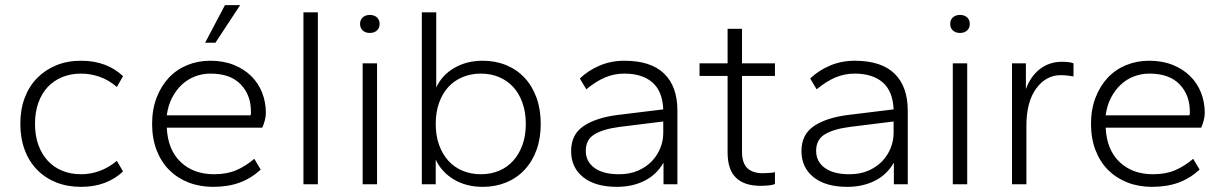

<svg xmlns="http://www.w3.org/2000/svg" viewBox="-20 -716 4760 746"><path d="M295 10Q242 10 199 -7Q156 -24 124.5 -56Q93 -88 76 -133.5Q59 -179 59 -235Q59 -291 76 -336Q93 -381 124.5 -413Q156 -445 199 -462.5Q242 -480 295 -480Q346 -480 387 -464.5Q428 -449 458 -420L434 -378Q403 -405 367.5 -417.5Q332 -430 295 -430Q255 -430 222 -416.5Q189 -403 165.5 -378Q142 -353 129 -316.5Q116 -280 116 -235Q116 -189 129 -153Q142 -117 165.5 -91.5Q189 -66 222 -52.5Q255 -39 295 -39Q332 -39 367.5 -52Q403 -65 434 -91L458 -50Q428 -21 387 -5.5Q346 10 295 10Z M808 10Q756 10 712.5 -7Q669 -24 637.5 -55.5Q606 -87 588.5 -132.5Q571 -178 571 -235Q571 -291 588.5 -336.5Q606 -382 636 -414Q666 -446 707.5 -463Q749 -480 797 -480Q848 -480 888 -464Q928 -448 956 -420.5Q984 -393 998.5 -356Q1013 -319 1013 -277Q1013 -263 1008.5 -246.5Q1004 -230 999 -220H628Q632 -134 682 -86.5Q732 -39 812 -39Q861 -39 897.5 -54.5Q934 -70 968 -99L993 -57Q956 -23 911 -6.5Q866 10 808 10ZM798 -430Q766 -430 737.5 -419Q709 -408 686.5 -387Q664 -366 648.5 -336Q633 -306 628 -268H953Q955 -271 955 -275Q955 -279 955 -283Q955 -347 915 -388.5Q875 -430 798 -430ZM777 -550 854 -696H913L817 -550Z M1159 0V-668H1215V0Z M1389 0V-470H1445V0ZM1417 -588Q1400 -588 1389.5 -597.5Q1379 -607 1379 -623Q1379 -639 1389.5 -648.5Q1400 -658 1417 -658Q1434 -658 1444.5 -648.5Q1455 -639 1455 -623Q1455 -607 1444.5 -597.5Q1434 -588 1417 -588Z M1856 10Q1791 10 1743 -19Q1695 -48 1673 -96V0H1619V-668H1675V-376Q1697 -424 1745 -452Q1793 -480 1856 -480Q1905 -480 1946.5 -463Q1988 -446 2018 -414Q2048 -382 2064.5 -336.5Q2081 -291 2081 -235Q2081 -178 2064.5 -133Q2048 -88 2018 -56Q1988 -24 1946.5 -7Q1905 10 1856 10ZM1848 -39Q1887 -39 1919 -52.5Q1951 -66 1974 -91.5Q1997 -117 2010 -153Q2023 -189 2023 -235Q2023 -280 2010 -316.5Q1997 -353 1974 -378Q1951 -403 1919 -416.5Q1887 -430 1848 -430Q1810 -430 1777.5 -416.5Q1745 -403 1722 -378Q1699 -353 1686 -316.5Q1673 -280 1673 -235Q1673 -189 1686 -153Q1699 -117 1722 -91.5Q1745 -66 1777.5 -52.5Q1810 -39 1848 -39Z M2377 10Q2293 10 2246 -27.5Q2199 -65 2199 -129Q2199 -193 2246.5 -225.5Q2294 -258 2377 -269L2557 -291Q2554 -362 2514.5 -396Q2475 -430 2406 -430Q2367 -430 2332 -415.5Q2297 -401 2258 -369L2233 -411Q2265 -442 2309.5 -461Q2354 -480 2406 -480Q2509 -480 2560.5 -430Q2612 -380 2612 -286V0H2558V-84Q2531 -37 2484 -13.5Q2437 10 2377 10ZM2385 -39Q2427 -39 2459 -53Q2491 -67 2512.5 -89.5Q2534 -112 2545.5 -140.5Q2557 -169 2557 -199V-244L2388 -223Q2325 -215 2290.5 -194.5Q2256 -174 2256 -130Q2256 -88 2290 -63.5Q2324 -39 2385 -39Z M2935 6Q2872 6 2839.5 -25.5Q2807 -57 2807 -124V-421H2698V-470H2807V-604H2863V-470H2991V-421H2863V-127Q2863 -83 2883.5 -63Q2904 -43 2943 -43Q2955 -43 2969 -44Q2983 -45 2991 -47V-1Q2982 3 2966 4.5Q2950 6 2935 6Z M3272 10Q3188 10 3141 -27.5Q3094 -65 3094 -129Q3094 -193 3141.5 -225.5Q3189 -258 3272 -269L3452 -291Q3449 -362 3409.5 -396Q3370 -430 3301 -430Q3262 -430 3227 -415.5Q3192 -401 3153 -369L3128 -411Q3160 -442 3204.5 -461Q3249 -480 3301 -480Q3404 -480 3455.5 -430Q3507 -380 3507 -286V0H3453V-84Q3426 -37 3379 -13.5Q3332 10 3272 10ZM3280 -39Q3322 -39 3354 -53Q3386 -67 3407.5 -89.5Q3429 -112 3440.5 -140.5Q3452 -169 3452 -199V-244L3283 -223Q3220 -215 3185.5 -194.5Q3151 -174 3151 -130Q3151 -88 3185 -63.5Q3219 -39 3280 -39Z M3682 0V-470H3738V0ZM3710 -588Q3693 -588 3682.5 -597.5Q3672 -607 3672 -623Q3672 -639 3682.5 -648.5Q3693 -658 3710 -658Q3727 -658 3737.5 -648.5Q3748 -639 3748 -623Q3748 -607 3737.5 -597.5Q3727 -588 3710 -588Z M3912 0V-470H3966V-370Q3985 -421 4021.5 -448.5Q4058 -476 4106 -476Q4120 -476 4132 -474.5Q4144 -473 4151 -470V-419Q4139 -421 4127 -422.5Q4115 -424 4102 -424Q4044 -424 4006 -372Q3968 -320 3968 -227V0Z M4456 10Q4404 10 4360.5 -7Q4317 -24 4285.5 -55.5Q4254 -87 4236.5 -132.5Q4219 -178 4219 -235Q4219 -291 4236.5 -336.5Q4254 -382 4284 -414Q4314 -446 4355.5 -463Q4397 -480 4445 -480Q4496 -480 4536 -464Q4576 -448 4604 -420.5Q4632 -393 4646.5 -356Q4661 -319 4661 -277Q4661 -263 4656.5 -246.5Q4652 -230 4647 -220H4276Q4280 -134 4330 -86.5Q4380 -39 4460 -39Q4509 -39 4545.5 -54.5Q4582 -70 4616 -99L4641 -57Q4604 -23 4559 -6.5Q4514 10 4456 10ZM4446 -430Q4414 -430 4385.5 -419Q4357 -408 4334.5 -387Q4312 -366 4296.5 -336Q4281 -306 4276 -268H4601Q4603 -271 4603 -275Q4603 -279 4603 -283Q4603 -347 4563 -388.5Q4523 -430 4446 -430Z"/></svg>

Font: Celebes Light
Style: Regular
Weight: 300
Designer: Anugrah Pasau
Foundry: Lafontype
Version: Version 1.000; ttfautohint (v1.8.4)